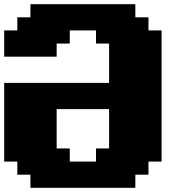

<svg xmlns="http://www.w3.org/2000/svg" viewBox="-20 -895 915 915"><path d="M125 0H625V-62.5H687.5V-125H750V-750H687.5V-812.5H625V-875H125V-812.5H62.5V-750H0V-625H250V-687.5H312.5V-750H437.5V-687.5H500V-500H0V-125H62.5V-62.5H125ZM437.5 -125H312.5V-187.5H250V-375H500V-187.5H437.5Z"/></svg>

Font: Faithful 32x
Style: Bold
Weight: 400
Foundry: Faithful Resource Pack
Version: Version 1.0; January 27, 2023